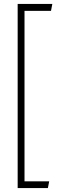

<svg xmlns="http://www.w3.org/2000/svg" viewBox="-20 -838 345 987"><path d="M226.1 128.9 232.9 94.2H106V-782.2H242.2L249 -817.9H70.8V128.9Z"/></svg>

Font: Comic Neue Angular Light
Style: Regular
Weight: 300
Designer: Craig Rozynski
Foundry: Craig Rozynski
Version: Version 2.003